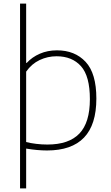

<svg xmlns="http://www.w3.org/2000/svg" viewBox="-20 -828 615 1068"><path d="M91.5 -808H125.5V-478H128.5Q158.5 -510.5 201.5 -529.2Q244.5 -548 297 -548Q396.5 -548 456.2 -484Q516 -420 516 -280Q516 -134 447.2 -62.5Q378.5 9 241.5 9Q188.5 9 125.5 -1.5V220H91.5ZM480 -276Q480 -404.5 430.5 -459.8Q381 -515 294.5 -515Q245 -515 200.5 -494Q156 -473 125.5 -429.5V-38Q150 -31.5 181.2 -27.8Q212.5 -24 243.5 -24Q363 -24 421.5 -85Q480 -146 480 -276Z"/></svg>

Font: Encode Sans Semi Expanded Thin
Style: Regular
Weight: 250
Width: 6
Designer: Multiple Designers
Foundry: Impallari Type
Version: Version 2.000